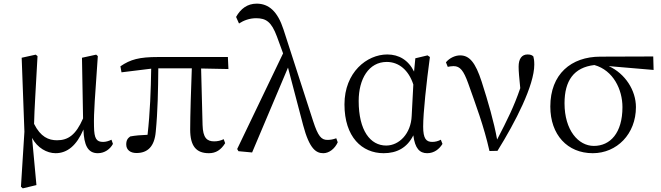

<svg xmlns="http://www.w3.org/2000/svg" viewBox="-20 -827 3630 1054"><path d="M592 -60C577 -53 562 -48 546 -48C510 -48 497 -65 496 -133C494 -212 502 -297 517 -519L508 -527L430 -510L436 -177C396 -85 353 -57 293 -57C247 -57 203 -75 167 -147C169 -234 176 -331 186 -519L176 -527L99 -510L114 -104L95 198L105 207L180 189L156 -70C185 -15 238 14 285 14C350 14 401 -29 438 -116C441 -30 462 14 517 14C555 14 585 -9 600 -37Z M1084 -451 1234 -448 1231 -514H848C745 -514 696 -501 641 -463L647 -430L810 -450C808 -331 804 -211 790 -87C755 -86 722 -83 695 -78C681 -68 673 -57 673 -34C673 -4 696 13 729 13C790 13 828 -22 835 -104C846 -215 848 -334 849 -452H1033C1029 -355 1024 -186 1024 -116C1024 -25 1057 14 1127 14C1165 14 1193 -4 1216 -41L1208 -63C1192 -55 1174 -51 1156 -51C1116 -51 1094 -70 1092 -141Z M1826 -68C1807 -61 1792 -59 1777 -59C1744 -59 1726 -79 1699 -162L1536 -666C1504 -764 1456 -807 1389 -807C1338 -807 1301 -779 1276 -734L1292 -698C1318 -715 1350 -727 1386 -727C1441 -727 1470 -707 1500 -627L1534 -534L1282 -9L1289 3L1364 10L1561 -456L1644 -140C1679 -8 1716 14 1755 14C1786 14 1818 -10 1834 -46Z M2240 -191C2236 -93 2171 -28 2100 -28C2013 -28 1949 -110 1949 -273C1949 -393 2004 -487 2103 -487C2169 -487 2223 -443 2249 -363ZM2400 -60C2385 -52 2369 -48 2353 -48C2320 -48 2303 -65 2303 -132C2303 -209 2321 -373 2340 -514L2327 -523L2260 -507L2253 -434C2222 -497 2170 -528 2106 -528C1994 -528 1871 -430 1871 -254C1871 -75 1967 14 2086 14C2159 14 2215 -16 2249 -84C2258 -12 2284 14 2325 14C2363 14 2391 -8 2409 -37Z M2438 -460C2448 -462 2458 -464 2470 -464C2506 -464 2525 -439 2550 -370C2592 -251 2636 -136 2667 2L2711 1C2810 -158 2913 -359 2913 -472C2913 -494 2911 -505 2908 -517C2901 -524 2893 -528 2876 -528C2845 -528 2827 -505 2827 -461C2827 -436 2830 -402 2836 -343C2802 -243 2765 -169 2709 -61C2691 -160 2660 -267 2624 -379C2590 -484 2557 -523 2506 -523C2479 -523 2448 -509 2428 -485Z M3240 -26C3155 -26 3079 -112 3079 -260C3079 -384 3130 -457 3243 -470C3347 -441 3397 -335 3397 -239C3397 -97 3330 -26 3240 -26ZM3568 -443 3566 -517 3276 -516C3115 -516 3001 -420 3001 -242C3001 -87 3095 14 3234 14C3366 14 3471 -91 3471 -239C3471 -331 3412 -423 3322 -464Z"/></svg>

Font: Noto Serif CJK JP
Style: Regular
Weight: 400
Designer: Ryoko NISHIZUKA 西塚涼子 (kana & ideographs); Frank Grießhammer (Latin, Greek & Cyrillic); Wenlong ZHANG 张文龙 (bopomofo); San
Foundry: Adobe Systems Incorporated
Version: Version 1.000;PS 1;hotconv 16.6.53;makeotf.lib2.5.65590